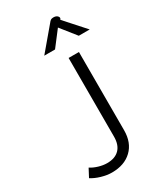

<svg xmlns="http://www.w3.org/2000/svg" viewBox="-235 -1034 951 1127"><g transform="rotate(-30 240.0 -470.5)"><path d="M40 -29 69 -84Q90 -70 120 -61Q150 -52 177 -52Q231 -52 260 -81.5Q289 -111 289 -167V-700H359V-170Q359 -86 309 -38Q259 10 174 10Q141 10 103.5 -1Q66 -12 40 -29ZM297 -931Q306 -943 312.5 -947Q319 -951 330 -951Q349 -951 358 -941Q367 -931 362 -923L359 -918L480 -783H406L324 -886L245 -783H172Z"/></g></svg>

Font: Niramit Light
Style: Regular
Weight: 300
Designer: Katatrad Aksorn Co.,Ltd.
Foundry: Cadson Demak Co.,Ltd.
Version: Version 1.000; ttfautohint (v1.6)